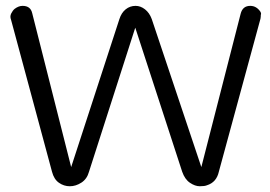

<svg xmlns="http://www.w3.org/2000/svg" viewBox="-20 -648 941 668"><path d="M450.6 -551.7 289.7 -50.6Q282.8 -25.3 263.2 -12.6Q243.7 0 223 0Q202.3 0 185.1 -12.1Q167.8 -24.1 160.9 -50.6L18.4 -579.3Q13.8 -590.8 19 -601.1Q24.1 -611.5 31 -617.2Q44.8 -627.6 58.6 -627.6Q86.2 -627.6 92 -602.3L227.6 -66.7L395.4 -581.6Q402.3 -603.4 417.2 -615.5Q432.2 -627.6 451.7 -627.6Q469 -627.6 484.5 -615.5Q500 -603.4 508 -581.6L680.5 -66.7L817.2 -600Q824.1 -627.6 850.6 -627.6Q872.4 -627.6 886.2 -606.9Q889.7 -600 887.4 -596.6Q887.4 -588.5 886.2 -582.8L741.4 -50.6Q733.3 -13.8 700 -3.4Q692 0 675.3 0Q658.6 0 640.8 -12.1Q623 -24.1 613.8 -50.6Z"/></svg>

Font: Mallanna
Style: Regular
Weight: 400
Designer: Purushoth Kumar Guthula
Foundry: Andhrapradesh Society for Knowledge Networks
Version: Version 1.0.4; ttfautohint (vUNKNOWN) -l 7 -r 28 -G 50 -x 13